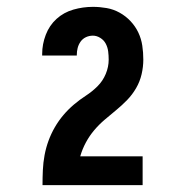

<svg xmlns="http://www.w3.org/2000/svg" viewBox="-20 -863 540 560"><path d="M104 -323V-324Q104 -345 105 -367Q106 -389 110 -410.5Q114 -432 121.5 -452.5Q129 -473 140 -492Q151 -511 165 -527.5Q179 -544 195.5 -558Q212 -572 230.5 -584Q249 -596 264.5 -611.5Q280 -627 288.5 -647.5Q297 -668 297 -689Q297 -701 295.5 -713Q294 -725 288.5 -735.5Q283 -746 272.5 -752.5Q262 -759 251 -759Q240 -759 230.5 -754.5Q221 -750 215 -741.5Q209 -733 206.5 -723Q204 -713 204 -703V-701H103V-706Q103 -734 113.5 -761.5Q124 -789 145 -808Q166 -827 194 -835Q222 -843 251 -843Q271 -843 291 -839.5Q311 -836 329 -826Q347 -816 361 -801Q375 -786 383.5 -768Q392 -750 395 -730Q398 -710 398 -689Q398 -668 393 -646.5Q388 -625 377 -606Q366 -587 351 -571.5Q336 -556 319 -542Q302 -528 285.5 -514Q269 -500 255 -483.5Q241 -467 230.5 -447.5Q220 -428 214 -407H396V-323Z"/></svg>

Font: Iosevka Term Curly Heavy
Style: Regular
Weight: 900
Designer: Belleve Invis
Foundry: Belleve Invis
Version: Version 32.3.0